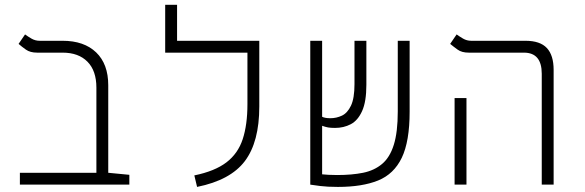

<svg xmlns="http://www.w3.org/2000/svg" viewBox="-20 -752 2384 782"><path d="M506.8 -40V0H61V-48.3H372.6V-395Q372.6 -463.9 336.2 -500.7Q299.8 -537.6 234.9 -537.6H131.3Q103 -537.6 85.7 -549.8Q68.4 -562 55.7 -573.2L82 -611.8Q93.3 -603.5 108.4 -594.7Q123.5 -585.9 141.6 -585.9H234.9Q322.3 -585.9 371.6 -538.6Q420.9 -491.2 420.9 -404.8V-48.3Z M987.8 -585.9H1036.1V-318.4Q1036.1 -173.8 977.3 -95.9Q918.5 -18.1 782.7 9.3L771.5 -37.6Q855 -54.7 902.1 -90.6Q949.2 -126.5 968.5 -185.1Q987.8 -243.7 987.8 -328.1V-537.6H652.8V-732.4H701.2V-585.9Z M1356.4 9.3Q1313.5 9.3 1284.2 5.6Q1254.9 2 1243.7 0V-585.9H1292V-276.4Q1303.7 -270.5 1325.7 -270.5Q1350.1 -270.5 1372.6 -281Q1395 -291.5 1409.4 -321.5Q1423.8 -351.6 1423.8 -409.2V-585.9H1472.2V-406.7Q1472.2 -337.9 1454.8 -299.6Q1437.5 -261.2 1408.7 -246.1Q1379.9 -231 1344.7 -231Q1327.1 -231 1316.2 -232.9Q1305.2 -234.9 1292 -239.7V-42Q1302.7 -41 1317.9 -40Q1333 -39.1 1353.5 -39.1Q1413.1 -39.1 1458.7 -48.3Q1504.4 -57.6 1536.1 -84.2Q1567.9 -110.8 1584 -162.4Q1600.1 -213.9 1600.1 -297.9V-585.9H1648.4V-296.9Q1648.4 -176.3 1616.5 -109.6Q1584.5 -43 1519.8 -16.8Q1455.1 9.3 1356.4 9.3Z M2186.5 0V-451.7Q2186.5 -537.6 2113.8 -537.6H1889.2Q1860.8 -537.6 1844 -549.8Q1827.1 -562 1813.5 -573.2L1839.8 -611.8Q1851.1 -603.5 1866.2 -594.7Q1881.3 -585.9 1899.4 -585.9H2120.1Q2179.7 -585.9 2207.3 -556.4Q2234.9 -526.9 2234.9 -467.3V0ZM1831.5 0V-352.5H1879.9V0Z"/></svg>

Font: Cascadia Mono ExtraLight
Style: Regular
Weight: 200
Monospace: yes
Designer: Aaron Bell
Foundry: Saja Typeworks
Version: Version 2404.023; ttfautohint (v1.8.4)